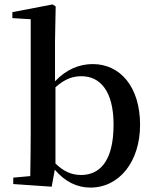

<svg xmlns="http://www.w3.org/2000/svg" viewBox="-20 -833 698 869"><path d="M389 16C522 16 614 -104 614 -268C614 -441 523 -543 400 -543C339 -543 280 -519 229 -465V-647L232 -804L218 -813L36 -778V-751L119 -746V-232C119 -177 118 -93 117 -36L40 -29V0L214 12L228 -65C275 -9 331 16 389 16ZM231 -438C277 -479 313 -488 349 -488C433 -488 494 -421 494 -269C494 -95 425 -41 347 -41C305 -41 269 -56 231 -93Z"/></svg>

Font: Noto Serif CJK JP SemiBold
Style: Regular
Weight: 600
Designer: Ryoko NISHIZUKA 西塚涼子 (kana & ideographs); Frank Grießhammer (Latin, Greek & Cyrillic); Wenlong ZHANG 张文龙 (bopomofo); San
Foundry: Adobe
Version: Version 2.001;hotconv 1.1.0;makeotfexe 2.6.0